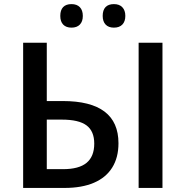

<svg xmlns="http://www.w3.org/2000/svg" viewBox="-20 -924 915 944"><path d="M93.8 -713.9H210V-427.2H288.6Q562.5 -427.2 562.5 -219.7Q562.5 -149.4 531.7 -100.1Q501 -50.8 441.7 -25.4Q382.3 0 297.9 0H93.8ZM443.4 -217.8Q443.4 -279.3 405.3 -307.6Q367.2 -335.9 283.7 -335.9H210V-92.3H289.6Q368.2 -92.3 405.8 -123.5Q443.4 -154.8 443.4 -217.8ZM661.6 -713.9H778.8V0H661.6ZM484.9 -845.7Q484.9 -874.5 499 -889.2Q513.2 -903.8 540 -903.8Q566.9 -903.8 581.5 -888.4Q596.2 -873 596.2 -845.7Q596.2 -818.4 581.5 -803.2Q566.9 -788.1 540 -788.1Q513.7 -788.1 499.3 -803.2Q484.9 -818.4 484.9 -845.7ZM276.4 -845.7Q276.4 -874.5 290.5 -889.2Q304.7 -903.8 331.5 -903.8Q357.9 -903.8 372.6 -888.7Q387.2 -873.5 387.2 -845.7Q387.2 -818.4 372.6 -803.2Q357.9 -788.1 331.5 -788.1Q305.2 -788.1 290.8 -803Q276.4 -817.9 276.4 -845.7Z"/></svg>

Font: Viking Open Sans Light
Style: Bold
Weight: 600
Foundry: Ascender Corporation
Version: Version 2.001